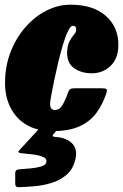

<svg xmlns="http://www.w3.org/2000/svg" viewBox="-20 -550 526 820"><path d="M485.5 -359Q485.5 -300.5 452.5 -268.8Q419.5 -237 371.5 -237Q329.5 -237 298 -257.8Q266.5 -278.5 266.5 -325Q267.5 -356.5 277 -374Q286.5 -391.5 296 -402.2Q305.5 -413 305.5 -424Q305.5 -440 291.5 -440Q281.5 -440 270.5 -417.5Q259.5 -395 248.8 -359Q238 -323 228.2 -282Q218.5 -241 210.8 -203.5Q203 -166 198.5 -140.5Q194 -115 194 -110Q193.5 -91.5 200 -85.8Q206.5 -80 213.5 -80Q233.5 -80 246 -100.2Q258.5 -120.5 270.5 -154.5Q274 -164.5 279 -168.8Q284 -173 299.5 -173H415Q431 -173 434.8 -169Q438.5 -165 434 -151Q418 -103 391 -66.8Q364 -30.5 319 -10.2Q274 10 204 10Q138.5 10 93.2 -17Q48 -44 24.8 -90.5Q1.5 -137 1.5 -195Q1.5 -266.5 25 -327.2Q48.5 -388 88.5 -433.8Q128.5 -479.5 178.5 -504.8Q228.5 -530 281 -530Q377 -530 431.2 -482.8Q485.5 -435.5 485.5 -359ZM45 235V186.5Q47 178 51.8 175.8Q56.5 173.5 64 173Q84.5 171.5 110 169.2Q135.5 167 155.2 161.2Q175 155.5 178 143Q181.5 128 164.5 120.5Q147.5 113 121.8 109.8Q96 106.5 74 104.5Q60 103 58.8 99.8Q57.5 96.5 64 90L171 -26Q175.5 -31 185.5 -31H234.5Q246 -31 248.8 -29Q251.5 -27 246 -21L212.5 18Q204.5 26.5 204.8 30.2Q205 34 218 35Q265.5 38.5 288.8 63.2Q312 88 302 130Q292.5 172 264.8 196Q237 220 200.2 231.2Q163.5 242.5 126 245.5Q88.5 248.5 59 249.5Q45 250 45 235Z"/></svg>

Font: Besley* Condensed Fatface
Style: Italic
Weight: 900
Width: 3
Italic angle: -13°
Designer: Owen Earl
Foundry: indestructible type*
Version: Version 3.000; ttfautohint (v1.8.3)